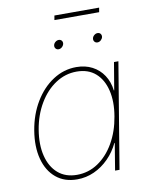

<svg xmlns="http://www.w3.org/2000/svg" viewBox="-91 -882 751 960"><g transform="rotate(-10 285.0 -402.5)"><path d="M223.1 10.3Q158.7 10.3 116 -25.4Q73.2 -61 56.6 -123.8Q40 -186.5 53.2 -267.1Q66.4 -347.2 104 -409.7Q141.6 -472.2 196.3 -507.8Q251 -543.5 314.9 -543.5Q360.4 -543.5 395.5 -525.1Q430.7 -506.8 452.6 -473.6Q474.6 -440.4 480 -396H481.9L505.4 -535.6H527.8L439 0H416.5L439 -136.7H437Q416.5 -93.3 383.5 -60.1Q350.6 -26.9 309.6 -8.3Q268.6 10.3 223.1 10.3ZM226.1 -12.2Q284.7 -12.2 333.3 -44.9Q381.8 -77.6 415 -135.3Q448.2 -192.9 460.4 -267.1Q473.1 -340.8 459.2 -398.4Q445.3 -456.1 408.2 -488.5Q371.1 -521 312.5 -521Q254.9 -521 205.6 -488.5Q156.2 -456.1 122.1 -398.4Q87.9 -340.8 75.7 -267.1Q63.5 -192.9 77.9 -135.3Q92.3 -77.6 130.1 -44.9Q168 -12.2 226.1 -12.2ZM441.4 -646.5Q432.1 -646.5 426.5 -653.3Q420.9 -660.2 422.4 -669.4Q423.8 -678.7 431.9 -685.5Q439.9 -692.4 449.2 -692.4Q459 -692.4 464.4 -685.8Q469.7 -679.2 468.3 -669.4Q466.3 -660.2 458.5 -653.3Q450.7 -646.5 441.4 -646.5ZM244.1 -646.5Q234.9 -646.5 229.2 -653.3Q223.6 -660.2 225.1 -669.4Q226.6 -678.7 234.6 -685.5Q242.7 -692.4 252 -692.4Q261.7 -692.4 267.1 -685.8Q272.5 -679.2 271 -669.4Q269 -660.2 261.2 -653.3Q253.4 -646.5 244.1 -646.5ZM479.5 -816.4 475.6 -793.9H248.5L252.4 -816.4Z"/></g></svg>

Font: Inter 20pt Thin
Style: Italic
Weight: 250
Italic angle: -9.3988°
Version: Version 4.001;git-66647c0bb